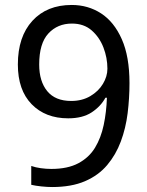

<svg xmlns="http://www.w3.org/2000/svg" viewBox="-20 -744 591 774"><path d="M190 10Q171 10 147 7.5Q123 5 106 1V-75Q123 -69 144.5 -66Q166 -63 187 -63Q253 -63 296 -86Q339 -109 363 -148.5Q387 -188 398 -240Q409 -292 411 -350H405Q386 -315 349.5 -291Q313 -267 255 -267Q163 -267 107.5 -324Q52 -381 52 -484Q52 -596 110.5 -660Q169 -724 269 -724Q335 -724 387.5 -690Q440 -656 471 -586Q502 -516 502 -409Q502 -348 494.5 -287.5Q487 -227 467 -173.5Q447 -120 412 -78.5Q377 -37 322.5 -13.5Q268 10 190 10ZM267 -337Q311 -337 344 -356.5Q377 -376 395 -406Q413 -436 413 -467Q413 -511 397 -552.5Q381 -594 349.5 -621.5Q318 -649 270 -649Q212 -649 175 -609Q138 -569 138 -484Q138 -416 170.5 -376.5Q203 -337 267 -337Z"/></svg>

Font: Noto Sans Bengali UI
Style: Regular
Weight: 400
Designer: Jelle Bosma - Monotype Design Team
Foundry: Monotype Imaging Inc.
Version: Version 2.003; ttfautohint (v1.8.4.7-5d5b)